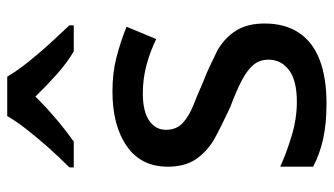

<svg xmlns="http://www.w3.org/2000/svg" viewBox="-216 -696 923 531"><g transform="rotate(-90 245.5 -430.5)"><path d="M225 11Q168 11 126 1.5Q84 -8 50 -26V-117Q87 -100 135 -85.5Q183 -71 229 -71Q289 -71 317.5 -93Q346 -115 346 -149Q346 -173 332.5 -190Q319 -207 290 -222.5Q261 -238 213 -256Q188 -268 166.5 -278.5Q145 -289 125 -300Q89 -322 69.5 -352Q50 -382 50 -428Q50 -502 107 -541.5Q164 -581 258 -581Q309 -581 352 -570Q395 -559 437 -542L403 -460Q368 -477 330.5 -487Q293 -497 253 -497Q203 -497 177.5 -479.5Q152 -462 152 -433Q152 -404 171 -386.5Q190 -369 220.5 -357Q251 -345 285 -330Q311 -320 332.5 -309.5Q354 -299 373 -290Q408 -269 427 -238Q446 -207 446 -160Q446 -104 420.5 -65.5Q395 -27 345.5 -8Q296 11 225 11ZM48 -688V-700Q77 -729 104.5 -760Q132 -791 154.5 -820Q177 -849 190 -872H299Q314 -846 339.5 -814Q365 -782 392.5 -752Q420 -722 441 -700V-688H369Q338 -706 306 -734.5Q274 -763 244 -794Q213 -763 180.5 -735.5Q148 -708 119 -688Z"/></g></svg>

Font: Menbere
Style: Regular
Weight: 400
Designer: Aleme Tadesse
Foundry: Sorkin Type Co
Version: Version 1.000